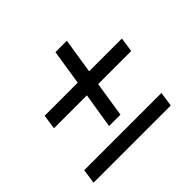

<svg xmlns="http://www.w3.org/2000/svg" viewBox="-129 -695 858 858"><g transform="rotate(-45 300.0 -266.5)"><path d="M246 -130 273 -297H65L75 -366H284L310 -533H382L356 -366H563L553 -297H344L318 -130ZM18 0 28 -69H516L506 0Z"/></g></svg>

Font: Nunito Sans 10pt Medium
Style: Italic
Weight: 500
Italic angle: -9°
Designer: Vernon Adams
Foundry: Vernon Adams
Version: Version 3.101;gftools[0.9.27]